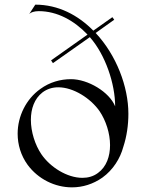

<svg xmlns="http://www.w3.org/2000/svg" viewBox="-20 -800 619 827"><path d="M290 7C336 7 381 -7 421 -35C467 -68 498 -118 511 -167C526 -212 533 -262 533 -310C533 -427 481 -563 392 -658L472 -715L464 -726L382 -668C316 -735 231 -780 132 -780L106 -740C113 -747 128 -752 147 -752C227 -752 300 -711 357 -651L200 -540L208 -528L367 -640C434 -564 476 -439 476 -342C451 -404 359 -459 286 -459C240 -459 194 -446 154 -417C92 -373 56 -299 56 -224C56 -177 70 -130 99 -90C144 -29 216 7 290 7ZM335 -34C269 -34 196 -80 158 -136C131 -176 113 -232 113 -284C113 -331 128 -375 163 -402C183 -417 206 -424 231 -424C296 -424 370 -377 409 -321C436 -281 454 -226 454 -175C454 -127 439 -82 402 -55C382 -40 359 -34 335 -34Z"/></svg>

Font: Cantique Normal
Style: Regular
Weight: 400
Designer: Sébastien Hayez
Foundry: Sébastien Hayez & Ariel Martín Pérez
Version: Version 1.000;hotconv 1.0.109;makeotfexe 2.5.65596